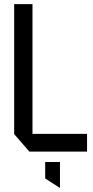

<svg xmlns="http://www.w3.org/2000/svg" viewBox="-20 -728 445 922"><path d="M121 0 48 -84V-85H398V0ZM48 -85V-708H136V-85ZM267 174 197 129V50H268V174Z"/></svg>

Font: Foldit
Style: Regular
Weight: 400
Version: Version 1.003